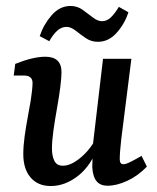

<svg xmlns="http://www.w3.org/2000/svg" viewBox="-20 -615 527 643"><path d="M150 8Q107 8 82.5 -20.5Q58 -49 58 -99Q58 -126 62.5 -158.5Q67 -191 73 -223Q79 -255 83 -279Q85 -293 87 -309.5Q89 -326 89 -337Q89 -350 81.5 -356Q74 -362 62 -362H26L31 -401Q61 -413 86 -419Q111 -425 132 -425Q186 -425 186 -373Q186 -365 185 -353Q184 -341 182 -324Q178 -292 171 -253Q164 -214 159 -178.5Q154 -143 154 -117Q154 -93 162 -76.5Q170 -60 191 -60Q210 -60 231.5 -73.5Q253 -87 272.5 -109Q292 -131 305 -159L312 -132Q286 -61 242 -26.5Q198 8 150 8ZM340 7Q316 7 303.5 -8Q291 -23 289 -55Q289 -68 290 -89Q291 -110 291 -129L325 -418H420L386 -148Q384 -130 382.5 -112Q381 -94 381 -82Q381 -65 393 -65Q401 -65 415.5 -72Q430 -79 454 -93L472 -57Q442 -26 406.5 -9.5Q371 7 340 7ZM308 -475Q285 -475 267 -487.5Q249 -500 233 -512.5Q217 -525 203 -525Q186 -525 172 -512.5Q158 -500 145 -477L113 -494Q126 -533 153 -564Q180 -595 216 -595Q239 -595 257 -582Q275 -569 291 -556.5Q307 -544 322 -544Q338 -544 351.5 -557Q365 -570 378 -592L410 -574Q398 -536 371 -505.5Q344 -475 308 -475Z"/></svg>

Font: Yrsa Medium
Style: Italic
Weight: 500
Italic angle: -7.10001°
Designer: Anna Giedrys (Yrsa+Rasa design), David Brezina (Yrsa art-direction, Rasa art-direction, design)
Foundry: Rosetta Type Foundry
Version: Version 2.004